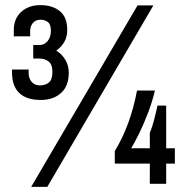

<svg xmlns="http://www.w3.org/2000/svg" viewBox="-20 -719 723 751"><path d="M140 -328Q84 -328 55.5 -355Q27 -382 27 -436V-447H92V-434Q92 -412 104 -398.5Q116 -385 136 -385Q158 -385 171.5 -396.5Q185 -408 185 -438Q185 -467 170 -478.5Q155 -490 135 -490H110V-543H136Q153 -543 166 -558Q179 -573 179 -599Q179 -624 167 -633Q155 -642 139 -642Q120 -642 109 -629.5Q98 -617 98 -597V-577H34V-602Q34 -646 63 -672.5Q92 -699 138 -699Q185 -699 214 -675.5Q243 -652 243 -602Q243 -575 231.5 -555Q220 -535 200 -521Q221 -509 235 -486Q249 -463 249 -435Q249 -382 218.5 -355Q188 -328 140 -328ZM102 12 518 -698H580L165 12ZM566 0V-79H429V-128Q459 -177 481 -236.5Q503 -296 516 -365H586Q576 -322 559 -277.5Q542 -233 524 -196.5Q506 -160 493 -139H566V-199Q574 -217 582.5 -249.5Q591 -282 596 -306H630V-139H664V-79H630V0Z"/></svg>

Font: Archivo Narrow
Style: Regular
Weight: 400
Designer: Hector Gatti
Foundry: Omnibus-Type
Version: Version 3.002